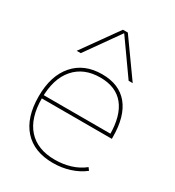

<svg xmlns="http://www.w3.org/2000/svg" viewBox="-191 -901 929 1021"><g transform="rotate(30 274.0 -390.0)"><path d="M292 10Q176 10 113 -60Q50 -130 50 -260Q50 -386 112.5 -458Q175 -530 285 -530Q390 -530 445 -463Q500 -396 500 -268Q500 -264 500 -263Q500 -262 500 -258H60V-278H490L480 -268Q480 -388 430.5 -449Q381 -510 285 -510Q184 -510 127 -444.5Q70 -379 70 -260Q70 -138 127.5 -74Q185 -10 292 -10Q343 -10 388 -24Q433 -38 468 -66L480 -50Q443 -21 394.5 -5.5Q346 10 292 10ZM104 -570 261 -790H291L448 -570H423L277 -776H275L129 -570Z"/></g></svg>

Font: M PLUS 2 Thin
Style: Regular
Weight: 100
Designer: Coji Morishita
Foundry: UNDERFOREST DESIGN
Version: Version 1.001